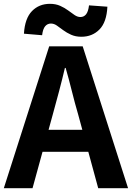

<svg xmlns="http://www.w3.org/2000/svg" viewBox="-24 -983 689 1003"><path d="M-4 0 233 -741H408L645 0H489L384 -386Q367 -444 351.5 -506.5Q336 -569 319 -628H315Q301 -568 284.5 -506Q268 -444 252 -386L146 0ZM143 -190V-305H495V-190ZM401 -791Q371 -791 347.5 -801.5Q324 -812 306 -825.5Q288 -839 273 -849.5Q258 -860 242 -860Q224 -860 212 -846Q200 -832 196 -799L101 -807Q106 -887 143 -925Q180 -963 237 -963Q267 -963 290.5 -952.5Q314 -942 332 -928.5Q350 -915 365.5 -904.5Q381 -894 396 -894Q414 -894 425.5 -908Q437 -922 441 -955L537 -948Q533 -867 495.5 -829Q458 -791 401 -791Z"/></svg>

Font: Noto Sans HK Thin
Style: Bold
Weight: 700
Version: Version 2.004-H2;hotconv 1.0.118;makeotfexe 2.5.65603